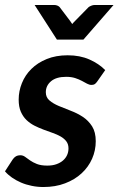

<svg xmlns="http://www.w3.org/2000/svg" viewBox="-29 -743 476 771"><path d="M0 0ZM362 -416.5 393.5 -461.5C376.5 -478.8 355.3 -493.1 330 -504.2C304.7 -515.4 275.7 -521 243 -521C211.3 -521 183.2 -516 158.8 -506C134.2 -496 113.7 -482.8 97 -466.2C80.3 -449.8 67.7 -430.8 59 -409.2C50.3 -387.8 46 -365.7 46 -343C46 -324 48.8 -307.9 54.5 -294.8C60.2 -281.6 67.8 -270.4 77.2 -261.2C86.8 -252.1 97.4 -244.5 109.2 -238.5C121.1 -232.5 133.2 -227.2 145.8 -222.5C158.2 -217.8 170.5 -213.4 182.5 -209.2C194.5 -205.1 205.2 -200.2 214.8 -194.8C224.2 -189.2 231.8 -182.8 237.5 -175.2C243.2 -167.8 246 -158.3 246 -147C246 -137.7 244.2 -128.8 240.5 -120.5C236.8 -112.2 231.3 -104.8 224 -98.5C216.7 -92.2 207.8 -87.2 197.2 -83.5C186.8 -79.8 174.7 -78 161 -78C144 -78 130.1 -80.2 119.2 -84.5C108.4 -88.8 99.2 -93.6 91.8 -98.8C84.2 -103.9 77.7 -108.7 72 -113C66.3 -117.3 60 -119.5 53 -119.5C45.7 -119.5 39.5 -118 34.5 -115C29.5 -112 25.2 -107.7 21.5 -102L-9 -55C-1.3 -46 8 -37.7 19 -30C30 -22.3 42.1 -15.7 55.2 -10C68.4 -4.3 82.7 0.1 98 3.2C113.3 6.4 129 8 145 8C177.3 8 206.4 3.1 232.2 -6.8C258.1 -16.6 280.2 -29.9 298.5 -46.8C316.8 -63.6 330.9 -83.2 340.8 -105.5C350.6 -127.8 355.5 -151.3 355.5 -176C355.5 -200.3 350.6 -220.2 340.8 -235.8C330.9 -251.2 318.5 -263.9 303.5 -273.8C288.5 -283.6 272.4 -291.8 255.2 -298.2C238.1 -304.8 222 -311.2 207 -317.5C192 -323.8 179.6 -331.2 169.8 -339.5C159.9 -347.8 155 -358.8 155 -372.5C155 -390.2 162 -404.9 176 -416.8C190 -428.6 210.2 -434.5 236.5 -434.5C250.5 -434.5 262.6 -432.8 272.8 -429.5C282.9 -426.2 291.9 -422.4 299.8 -418.2C307.6 -414.1 314.5 -410.3 320.5 -407C326.5 -403.7 332.5 -402 338.5 -402C343.8 -402 348.2 -403.1 351.5 -405.2C354.8 -407.4 358.3 -411.2 362 -416.5ZM306 -584 427 -723H351.5C346.8 -723 342.2 -722.1 337.8 -720.2C333.2 -718.4 329.7 -716.5 327 -714.5L272.5 -659C270.5 -657.4 268.6 -655.4 266.8 -653.2C264.9 -651.1 263 -648.8 261 -646.5L252.5 -659L210.5 -714.5C208.5 -716.8 205.5 -718.8 201.5 -720.5C197.5 -722.2 193.2 -723 188.5 -723H110L199.5 -584Z"/></svg>

Font: Lato
Style: Bold Italic
Weight: 700
Italic angle: -7°
Designer: Lukasz Dziedzic
Foundry: tyPoland Lukasz Dziedzic
Version: Version 2.007; 2014-02-27